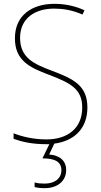

<svg xmlns="http://www.w3.org/2000/svg" viewBox="-20 -744 527 1004"><path d="M326 145C326 98 294 68 237 64L264 7C365 -6 437 -69 437 -182C437 -298 363 -332 249 -375C159 -409 85 -441 85 -546C85 -648 162 -699 263 -699C307 -699 357 -692 411 -668L422 -690C375 -712 321 -724 265 -724C147 -724 58 -664 58 -544C58 -427 135 -391 236 -353C346 -311 410 -280 410 -182C410 -71 331 -15 223 -15C156 -15 97 -29 51 -47V-18C96 -2 149 10 221 10C227 10 232 10 238 10L202 84C267 84 301 102 301 146C301 191 264 216 214 216C194 216 177 215 161 210V234C176 238 194 240 214 240C280 240 326 203 326 145Z"/></svg>

Font: Noto Sans Gujarati SemiCondensed Thin
Style: Regular
Weight: 100
Width: 4
Designer: Jelle Bosma - Monotype Design Team, Universal Thirst
Foundry: Monotype Imaging Inc.
Version: Version 2.106